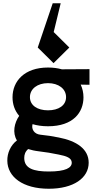

<svg xmlns="http://www.w3.org/2000/svg" viewBox="-20 -890 605 1180"><path d="M275 -114C430 -114 493 -199 493 -292C493 -320 487 -346 476 -370L530 -369V-465L360 -464C335 -471 307 -475 275 -475C130 -475 57 -391 57 -292C57 -250 70 -210 98 -178C68 -135 55 -74 84 -27C45 3 24 51 25 98C26 197 120 270 280 270C432 270 525 204 525 110C525 26 451 -24 341 -45C300 -53 270 -58 229 -62C189 -66 172 -97 180 -127C207 -119 238 -114 275 -114ZM129 81C129 60 135 42 153 26C172 32 193 37 219 40C263 45 297 51 341 60C387 69 421 80 421 110C421 141 384 164 280 164C188 164 129 146 129 81ZM164 -293C164 -344 210 -379 275 -379C340 -379 386 -344 386 -293C386 -242 340 -212 275 -212C210 -212 164 -242 164 -293ZM212 -598 309 -502 406 -598 310 -693 353 -870H304Z"/></svg>

Font: KT Kiyosuna Sans Bold
Style: Regular
Weight: 700
Designer: [Zen Kaku Gothic] Yoshimichi Ohira
Version: Version 1.010;Glyphs 3.1.2 (3151)